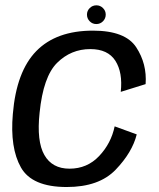

<svg xmlns="http://www.w3.org/2000/svg" viewBox="-20 -716 614 740"><path d="M237.1 4.8Q361.8 4.8 425.8 -62Q489.8 -128.7 507 -198L421.9 -229Q408.2 -163.3 362.1 -114.6Q316 -65.9 247.9 -65.9Q181.1 -65.9 151 -118.6Q120.8 -171.3 132.6 -281.3Q146.6 -420.8 200.1 -473.8Q253.6 -526.8 328 -526.8Q395.9 -526.8 424.7 -481.7Q453.5 -436.6 445.4 -362L541.2 -391.8Q546.9 -469.9 504.9 -533.9Q462.9 -597.9 338.3 -597.9Q197 -597.9 120 -519.3Q43.1 -440.7 29.5 -276.9Q18 -146 60.7 -70.6Q103.4 4.8 237.1 4.8ZM351.1 -623.3Q366.5 -623.3 377 -634.1Q387.5 -644.9 387.5 -659.7Q387.5 -674.5 376.8 -685Q366.2 -695.5 351.6 -695.5Q336.5 -695.5 325.9 -685Q315.2 -674.5 315.2 -659.7Q315.2 -644.6 325.8 -633.9Q336.3 -623.3 351.1 -623.3Z"/></svg>

Font: Anybody Thin
Style: Italic
Weight: 100
Italic angle: -10°
Designer: Tyler Finck
Foundry: Etcetera Type Company
Version: Version 1.114;gftools[0.9.25]